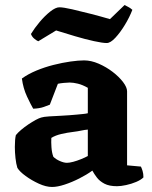

<svg xmlns="http://www.w3.org/2000/svg" viewBox="-20 -740 606 763"><path d="M187 3Q163 3 134.5 -10Q106 -23 82 -40.5Q58 -58 49 -73Q44 -89 41.5 -112Q39 -135 39 -156Q39 -171 40 -183Q41 -195 43 -203Q51 -213 64 -224Q77 -235 92.5 -245.5Q108 -256 122 -263.5Q136 -271 144 -273Q153 -276 176 -277.5Q199 -279 222 -280Q239 -281 254.5 -282Q270 -283 284.5 -284.5Q299 -286 310 -287Q321 -288 329 -290V-391Q308 -403 289.5 -407.5Q271 -412 257 -412Q248 -412 233 -410.5Q218 -409 210 -407L178 -324Q171 -321 154 -315Q137 -309 112 -308Q103 -323 87.5 -356Q72 -389 67 -428Q92 -446 124.5 -459.5Q157 -473 192.5 -482Q228 -491 260 -495.5Q292 -500 314 -500Q342 -500 372 -487Q402 -474 427.5 -454.5Q453 -435 469 -414Q485 -393 485 -377V-83L540 -78Q543 -72 546.5 -61Q550 -50 550 -35Q540 -25 521 -17Q502 -9 481 -4.5Q460 0 445 0Q414 0 395 -10Q376 -20 365 -34.5Q354 -49 347 -62Q325 -46 295.5 -31Q266 -16 237 -6.5Q208 3 187 3ZM246 -93Q256 -93 271 -97Q286 -101 302 -107.5Q318 -114 329 -120V-225Q316 -224 302.5 -221Q289 -218 272 -216Q247 -213 223.5 -207.5Q200 -202 184 -192Q183 -176 184.5 -154.5Q186 -133 192 -117Q202 -107 218 -100Q234 -93 246 -93ZM404 -569Q388 -569 353.5 -576.5Q319 -584 278.5 -596Q238 -608 203 -619L132 -576Q125 -579 116 -586.5Q107 -594 103 -605Q117 -628 137.5 -652.5Q158 -677 179.5 -694Q201 -711 216 -711Q232 -711 267 -703Q302 -695 342.5 -684.5Q383 -674 417 -664L475 -720Q482 -716 489.5 -712.5Q497 -709 506 -701Q495 -672 476.5 -641.5Q458 -611 438.5 -590Q419 -569 404 -569Z"/></svg>

Font: Texturina Medium 12pt ExtraBold
Style: Regular
Weight: 800
Version: Version 1.002